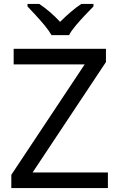

<svg xmlns="http://www.w3.org/2000/svg" viewBox="-20 -964 612 984"><path d="M533 0H38V-68L414 -634H50V-714H523V-646L147 -80H533ZM244 -784Q231 -807 209 -833.5Q187 -860 163 -886Q139 -912 121 -931V-944H181Q207 -927 235 -903Q263 -879 288 -852Q315 -879 343 -903Q371 -927 397 -944H459V-931Q440 -912 415.5 -886Q391 -860 368.5 -833.5Q346 -807 334 -784Z"/></svg>

Font: Noto Sans Georgian
Style: Regular
Weight: 400
Designer: Monotype Design Team, Akaki Razmadze
Foundry: Google LLC
Version: Version 2.002